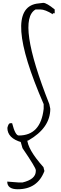

<svg xmlns="http://www.w3.org/2000/svg" viewBox="-20 -881 435 1359"><path d="M286.1 -860.8Q310.1 -860.8 367.2 -814V-787.1H354V-779.8Q299.8 -814 266.1 -814H231.9Q94.2 -736.8 329.1 -144L335.9 -110.8Q335.9 23.9 181.2 112.8L132.8 126Q32.2 97.2 32.2 23.9Q40 -8.8 51.8 -8.8H65.9Q87.9 78.1 112.8 78.1Q268.1 78.1 289.1 -110.8V-144Q-2 -813 238.8 -855ZM172.4 86.4V100.6Q172.4 173.3 287.6 302.2L294.4 329.6Q245.6 458.5 105.5 458.5Q31.2 458.5 31.2 404.3L112.3 410.6H139.2Q233.4 388.2 233.4 329.6V323.2Q233.4 305.7 139.2 167.5L118.2 94.2Z"/></svg>

Font: Loved by the King
Style: Regular
Weight: 400
Designer: Kimberly Geswein
Foundry: Kimberly Geswein
Version: Version 1.002 2006